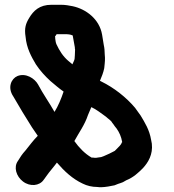

<svg xmlns="http://www.w3.org/2000/svg" viewBox="-20 -730 728 803"><path d="M363 -71H368C373 -70 377 -70 382 -70C384 -70 399 -73 403 -73L414 -77C430 -84 446 -91 460 -99L470 -109C477 -116 487 -125 490 -135C491 -135 491 -135 491 -136C487 -159 479 -176 468 -192L460 -202C457 -207 453 -212 449 -217C445 -226 431 -234 423 -242C405 -255 382 -273 362 -282C358 -271 352 -260 348 -249C334 -207 311 -177 291 -140C310 -113 335 -87 363 -71ZM253 -587H218C217 -586 217 -586 216 -586C215 -585 213 -582 212 -579C211 -579 211 -579 210 -578C211 -575 211 -571 211 -568L213 -555C213 -552 215 -549 216 -545C229 -517 244 -494 265 -476L283 -461C284 -462 284 -463 284 -464C287 -471 291 -477 292 -484L293 -498C294 -505 293 -516 294 -523C293 -526 293 -529 293 -532L284 -582H283C275 -586 264 -587 253 -587ZM208 -262C223 -286 236 -317 246 -347C227 -360 209 -376 191 -391C169 -411 147 -435 130 -461C111 -493 91 -529 87 -576C81 -612 88 -632 102 -655C120 -685 145 -710 195 -710H235C253 -710 269 -707 284 -704C340 -692 396 -650 407 -585L414 -542C415 -535 417 -529 417 -523L418 -503L419 -489C419 -481 419 -473 418 -465L416 -445C412 -425 405 -409 398 -392L404 -389C457 -363 508 -323 545 -279C549 -274 552 -269 555 -265L568 -247C586 -217 605 -187 612 -145L615 -129C620 -84 600 -51 578 -27C558 -7 538 12 508 24L494 32C487 35 480 37 474 39L459 45C446 48 419 53 403 53C398 53 392 53 387 52C365 52 344 47 326 38C283 18 249 -14 218 -50L208 -37C190 -15 177 1 162 23C145 47 106 52 76 29C48 8 36 -31 55 -57C64 -72 73 -86 86 -100C103 -121 119 -143 138 -162C129 -174 123 -185 114 -197C87 -240 61 -282 36 -326C10 -364 27 -401 53 -412C88 -426 125 -402 139 -377C160 -337 186 -301 208 -262Z"/></svg>

Font: Blanket
Style: ReversedObl
Weight: 700
Foundry: Cannot Into Space Fonts
Version: Version 0.9